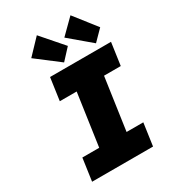

<svg xmlns="http://www.w3.org/2000/svg" viewBox="-229 -1087 1073 1203"><g transform="rotate(-30 307.5 -485.5)"><path d="M74 0 97 -162H219L273 -538H151L174 -700H615L592 -538H471L417 -162H538L515 0ZM529 -739 375 -869 478 -971 602 -813ZM296 -735 131 -861 233 -968 368 -813Z"/></g></svg>

Font: Lexend ExtBd
Style: Italic
Weight: 800
Italic angle: -8.13011°
Designer: Bonnie Shaver-Troup, Thomas Jockin
Foundry: Lexend
Version: Version 1.007